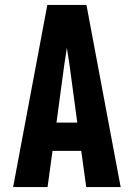

<svg xmlns="http://www.w3.org/2000/svg" viewBox="-20 -755 540 775"><path d="M33 0 171 -735H329L467 0H328L308 -146H192L172 0ZM292 -260 261 -490Q258 -508 255.5 -526Q253 -544 250 -562Q247 -544 244.5 -526Q242 -508 239 -490L208 -260Z"/></svg>

Font: Iosevka SS04 Heavy
Style: Regular
Weight: 900
Monospace: yes
Designer: Belleve Invis
Foundry: Belleve Invis
Version: Version 19.0.0; ttfautohint (v1.8.4)